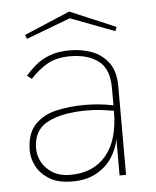

<svg xmlns="http://www.w3.org/2000/svg" viewBox="-48 -661 578 710"><g transform="rotate(-5 241.0 -306.5)"><path d="M193 7Q139 7 106.5 -13.5Q74 -34 59.5 -63Q45 -92 45 -119Q45 -182 75.5 -215Q106 -248 155 -259.5Q204 -271 262 -271Q287 -271 314.5 -268.5Q342 -266 368 -260V-325Q368 -396 328.5 -425.5Q289 -455 225 -455Q172 -455 138 -435Q104 -415 76 -384L59 -397Q74 -415 95.5 -433.5Q117 -452 148.5 -464.5Q180 -477 225 -477Q268 -477 306 -463Q344 -449 368 -416.5Q392 -384 392 -329V0H368V-136Q362 -100 340.5 -67Q319 -34 282 -13.5Q245 7 193 7ZM188 -18Q272 -18 320 -74.5Q368 -131 368 -240Q352 -243 325.5 -246.5Q299 -250 269 -250Q176 -250 122.5 -222Q69 -194 69 -126Q69 -100 82 -75.5Q95 -51 121.5 -34.5Q148 -18 188 -18ZM235 -620 405 -548 399 -533 235 -595 71 -533 65 -548Z"/></g></svg>

Font: Lil Grotesk Thin
Style: Regular
Weight: 100
Designer: Bastien Sozeau
Foundry: NBR — Bastien Sozeau
Version: Version 3.003; ttfautohint (v1.8.4.7-5d5b);gftools[0.9.33]